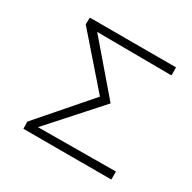

<svg xmlns="http://www.w3.org/2000/svg" viewBox="-112 -573 684 685"><g transform="rotate(30 230.0 -231.0)"><path d="M427 -429 120 -431 289 -234 107 -31 427 -33V0H65L64 -29L244 -236L71 -434L72 -462H427Z"/></g></svg>

Font: Ysabeau SC Light
Style: Regular
Weight: 300
Designer: Christian Thalmann (Catharsis Fonts)
Version: Version 0.003